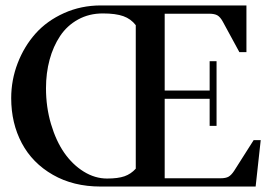

<svg xmlns="http://www.w3.org/2000/svg" viewBox="-20 -683 988 703"><path d="M348.1 0Q248.5 0 173.6 -43Q98.6 -85.9 59.8 -158.9Q21 -231.9 21 -323.7Q21 -390.1 44.7 -451.7Q68.4 -513.2 110.1 -560.1Q151.9 -606.9 214.4 -635Q276.9 -663.1 349.6 -663.1H882.3V-492.2H856.4L795.9 -603.5Q786.6 -620.6 776.1 -626.7Q765.6 -632.8 745.6 -632.8H583V-351.6H747.6V-459H772.9V-222.2H747.6V-321.3H583V-30.3H788.1Q806.6 -30.3 816.9 -36.1Q827.1 -42 837.4 -57.6L908.7 -169.9H934.6L916 0ZM372.1 -29.3Q412.1 -29.3 435.8 -37.6Q459.5 -45.9 477.1 -65.4V-590.8Q459.5 -613.8 431.6 -623.8Q403.8 -633.8 356.4 -633.8Q306.2 -633.8 265.9 -611.6Q225.6 -589.4 200.2 -551.3Q174.8 -513.2 161.6 -464.4Q148.4 -415.5 148.4 -359.9Q148.4 -291 166.7 -229Q185.1 -167 215.3 -123.5Q245.6 -80.1 286.6 -54.7Q327.6 -29.3 372.1 -29.3Z"/></svg>

Font: Elstob 18pt Medium
Style: Regular
Weight: 500
Designer: Peter S. Baker
Version: Version 1.015